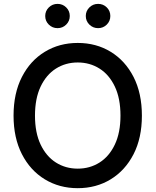

<svg xmlns="http://www.w3.org/2000/svg" viewBox="-20 -959 801 989"><path d="M380.4 10.3Q285.6 10.3 210.7 -35.4Q135.7 -81.1 92.8 -165Q49.8 -249 49.8 -363.3Q49.8 -478.5 92.8 -562.5Q135.7 -646.5 210.7 -692.1Q285.6 -737.8 380.4 -737.8Q475.6 -737.8 550.3 -692.1Q625 -646.5 668 -562.5Q710.9 -478.5 710.9 -363.3Q710.9 -248.5 668 -164.8Q625 -81.1 550.3 -35.4Q475.6 10.3 380.4 10.3ZM380.4 -90.3Q442.9 -90.3 492.7 -121.8Q542.5 -153.3 571.5 -214.4Q600.6 -275.4 600.6 -363.3Q600.6 -452.1 571.5 -513.2Q542.5 -574.2 492.7 -605.7Q442.9 -637.2 380.4 -637.2Q317.9 -637.2 268.1 -605.7Q218.3 -574.2 189.2 -512.9Q160.2 -451.7 160.2 -363.3Q160.2 -275.4 189.2 -214.4Q218.3 -153.3 268.1 -121.8Q317.9 -90.3 380.4 -90.3ZM485.4 -814Q459 -814 440.4 -832.3Q421.9 -850.6 421.9 -876.5Q421.9 -902.3 440.4 -920.7Q459 -939 485.4 -939Q511.7 -939 530 -920.9Q548.3 -902.8 548.3 -876.5Q548.3 -850.6 530 -832.3Q511.7 -814 485.4 -814ZM276.4 -814Q250 -814 231.4 -832.3Q212.9 -850.6 212.9 -876.5Q212.9 -902.3 231.4 -920.7Q250 -939 276.4 -939Q302.7 -939 321 -920.9Q339.4 -902.8 339.4 -876.5Q339.4 -850.6 321 -832.3Q302.7 -814 276.4 -814Z"/></svg>

Font: Inter 20pt Medium
Style: Regular
Weight: 500
Version: Version 4.001;git-66647c0bb